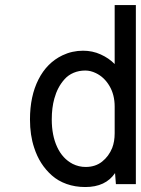

<svg xmlns="http://www.w3.org/2000/svg" viewBox="-20 -734 563 766"><path d="M311.5 -531.7Q349.1 -531.7 381.8 -516.8Q414.6 -502 437.5 -478.5V-713.9H522V0.5H442.4L439 -43.5Q401.4 12.2 320.3 12.2Q279.8 12.2 245.6 0Q211.4 -12.2 186.8 -34.2Q162.1 -56.2 144.5 -83.7Q127 -111.3 116.2 -145Q99.6 -194.8 99.6 -257.3Q99.6 -350.1 133.3 -416.7Q167 -483.4 229 -513.2Q267.6 -531.7 311.5 -531.7ZM437.5 -308.6Q437.5 -356 416.7 -391.1Q396 -426.3 362.3 -442.4Q341.3 -452.6 320.3 -452.6Q294.9 -452.6 273.7 -443.6Q252.4 -434.6 237.8 -418.2Q223.1 -401.9 213.1 -382.8Q203.1 -363.8 196.8 -340.8Q186.5 -304.2 186.5 -257.3Q186.5 -193.8 208 -147.5Q229.5 -101.1 270 -80.1Q294.4 -67.9 321.8 -67.9Q360.4 -67.9 387.2 -89.1Q414.1 -110.4 427.7 -144Q437.5 -169.4 437.5 -202.6Z"/></svg>

Font: Meera Inimai
Style: Regular
Weight: 400
Version: 2.0.0+20160526